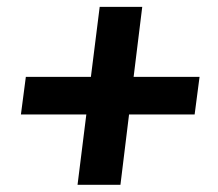

<svg xmlns="http://www.w3.org/2000/svg" viewBox="-20 -608 620 546"><path d="M384.5 -588.5 360 -389.5H547.5L533.5 -282.5H347L322.5 -82.5H200.5L225.5 -282.5H39.5L53.5 -389.5H238.5L263.5 -588.5Z"/></svg>

Font: Lato Black
Style: Italic
Weight: 900
Italic angle: -7°
Designer: Lukasz Dziedzic
Foundry: tyPoland Lukasz Dziedzic
Version: Version 2.007; 2014-02-27